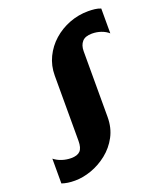

<svg xmlns="http://www.w3.org/2000/svg" viewBox="-141 -845 803 949"><g transform="rotate(-20 261.0 -370.5)"><path d="M89.5 12Q68 12 51.8 9.5Q35.5 7 20.5 2V-128.5Q38.5 -114 62 -106.5Q85.5 -99 109.5 -99Q142.5 -99 157.2 -114.5Q172 -130 172 -167V-510Q172 -562 193.5 -606.5Q215 -651 252 -683.8Q289 -716.5 336.5 -734.8Q384 -753 435.5 -753Q453.5 -753 470.5 -751Q487.5 -749 501.5 -743V-612.5Q486 -626.5 463.2 -634.5Q440.5 -642.5 415 -642.5Q379.5 -642.5 363.5 -624Q347.5 -605.5 347.5 -574.5V-229Q347.5 -171.5 323.5 -126.8Q299.5 -82 260.5 -51Q221.5 -20 176.5 -4Q131.5 12 89.5 12Z"/></g></svg>

Font: Merriweather 36pt Black
Style: Regular
Weight: 900
Version: Version 2.100